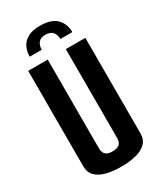

<svg xmlns="http://www.w3.org/2000/svg" viewBox="-198 -851 780 926"><g transform="rotate(-30 192.0 -387.5)"><path d="M188.7 -780.2Q252.9 -780.2 281.9 -750.8Q310.8 -721.3 310.8 -675.4H244.5Q243.9 -699.1 231.7 -714.3Q219.5 -729.5 190 -729.5Q163.9 -729.5 152.1 -714Q140.2 -698.4 140.2 -675.4H73.3Q73.3 -704.3 84.9 -727.9Q96.5 -751.6 122 -765.9Q147.4 -780.2 188.7 -780.2ZM191.4 5Q146.4 5 110.3 -4Q74.2 -13 53.6 -33.5Q32.9 -54 32.9 -89V-620H141.6V-123.5Q141.6 -112 145.9 -102.1Q150.3 -92.2 161.2 -86.2Q172.2 -80.1 191.4 -80.1Q212.2 -80.1 223.2 -86.2Q234.1 -92.2 238.3 -102.5Q242.5 -112.7 242.5 -123.5V-620H351.1V-89Q351.1 -54 330.3 -33.5Q309.5 -13 273.4 -4Q237.3 5 191.4 5Z"/></g></svg>

Font: Smooch Sans Thin
Style: Regular
Weight: 100
Designer: Robert E. Leuschke
Foundry: Robert E. Leuschke
Version: Version 1.010